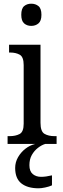

<svg xmlns="http://www.w3.org/2000/svg" viewBox="-20 -778 338 1038"><path d="M149 -638Q126 -638 110.5 -651.5Q95 -665 95 -698Q95 -732 110.5 -745Q126 -758 149 -758Q172 -758 188 -745Q204 -732 204 -698Q204 -665 188 -651.5Q172 -638 149 -638ZM21 0V-42H33Q64 -42 86 -53.5Q108 -65 108 -109V-426Q108 -470 87 -482Q66 -494 35 -494H29V-536H199V-114Q199 -67 220.5 -54.5Q242 -42 274 -42H286V0ZM189 240Q129 240 95.5 213.5Q62 187 62 130Q62 99 77.5 72Q93 45 117.5 26Q142 7 171 0H225Q205 6 185 21.5Q165 37 152 60Q139 83 139 115Q139 148 157 163Q175 178 202 178Q215 178 229.5 176Q244 174 261 170V224Q246 231 224.5 235.5Q203 240 189 240Z"/></svg>

Font: Noto Serif Hebrew SemiCondensed
Style: Regular
Weight: 400
Width: 4
Designer: Monotype Design Team
Foundry: Monotype Imaging Inc.
Version: Version 2.004; ttfautohint (v1.8.4.7-5d5b)